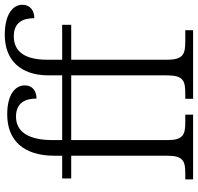

<svg xmlns="http://www.w3.org/2000/svg" viewBox="-32 -778 811 786"><g transform="rotate(-90 373.0 -385.5)"><path d="M31 0H296V-32H264C214 -32 192 -41 192 -105V-499H457V-107C457 -39 434 -32 382 -32H361V0H642V-32H597C545 -32 521 -39 521 -107V-499H664V-536H521V-597C521 -684 551 -734 617 -734C676 -734 691 -694 691 -650C722 -650 746 -667 746 -699C746 -737 708 -771 623 -771C520 -771 457 -707 457 -592V-536H192V-575C192 -666 221 -725 288 -725C346 -725 362 -685 362 -641C392 -641 416 -657 416 -689C416 -728 379 -761 297 -761C190 -761 128 -693 128 -568V-536H35V-499H128V-105C128 -41 106 -32 57 -32H31Z"/></g></svg>

Font: Noto Serif Light
Style: Regular
Weight: 300
Designer: Monotype Design Team
Foundry: Monotype Imaging Inc.
Version: Version 2.013